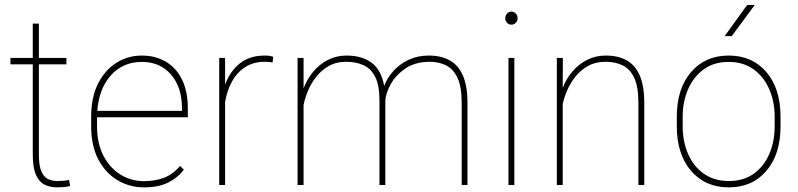

<svg xmlns="http://www.w3.org/2000/svg" viewBox="-20 -769 3316 798"><path d="M267.1 -21 271.5 3.9Q260.7 7.3 244.9 8.5Q229 9.8 219.2 9.8Q187 9.8 164.1 -2.2Q141.1 -14.2 128.7 -43.9Q116.2 -73.7 116.2 -126.5V-501.5H23.4V-528.3H116.2V-670.9H141.6V-528.3H255.9V-501.5H141.6V-126.5Q141.6 -80.1 152.1 -56.4Q162.6 -32.7 179.9 -24.7Q197.3 -16.6 217.3 -16.6Q246.1 -16.6 267.1 -21Z M760.7 -281.7H383.3V-243.2Q383.3 -174.3 409.2 -123.3Q435.1 -72.3 479.5 -44.2Q523.9 -16.1 579.1 -16.1Q622.6 -16.1 659.9 -29.5Q697.3 -43 728.5 -79.1L744.1 -64Q719.7 -30.8 679.4 -10.5Q639.2 9.8 579.1 9.8Q518.1 9.8 468 -20.3Q418 -50.3 388.4 -106.9Q358.9 -163.6 358.9 -243.2V-284.2Q358.9 -364.7 387.5 -421.4Q416 -478 463.9 -508.1Q511.7 -538.1 569.8 -538.1Q625.5 -538.1 668.7 -512.9Q711.9 -487.8 736.3 -438.7Q760.7 -389.6 760.7 -317.4ZM569.8 -511.7Q491.7 -511.7 441.7 -456.8Q391.6 -401.9 384.3 -308.1H736.3V-319.3Q736.3 -406.2 690.9 -459Q645.5 -511.7 569.8 -511.7Z M1080.1 -538.1Q1103.5 -538.1 1115.7 -532.7L1112.8 -509.3Q1097.7 -512.2 1080.6 -512.2Q1033.7 -512.2 999.5 -490.2Q965.3 -468.3 944.3 -430.4Q923.3 -392.6 915.5 -344.2V0H891.1V-528.3H915.5V-417.5Q936.5 -473.6 977.3 -505.9Q1018.1 -538.1 1080.1 -538.1Z M1762.2 -538.1Q1813 -538.1 1848.9 -518.3Q1884.8 -498.5 1903.8 -455.3Q1922.9 -412.1 1922.9 -341.8V0H1898.9V-341.8Q1898.9 -409.2 1881.1 -446.3Q1863.3 -483.4 1832 -498.3Q1800.8 -513.2 1760.3 -512.2Q1701.2 -510.3 1662.4 -482.7Q1623.5 -455.1 1603.5 -418.2Q1583.5 -381.3 1581.5 -351.6V0H1557.1V-351.6Q1557.1 -415 1539.3 -449.7Q1521.5 -484.4 1490.2 -498.3Q1459 -512.2 1418.9 -512.2Q1376.5 -512.2 1345.2 -493.9Q1314 -475.6 1292.7 -447.8Q1271.5 -419.9 1259 -389.2Q1246.6 -358.4 1241.7 -332V0H1216.8V-528.3H1241.7V-401.9Q1256.3 -440.4 1282 -471.2Q1307.6 -502 1342.8 -520Q1377.9 -538.1 1420.4 -538.1Q1484.4 -538.1 1524.4 -508.3Q1564.5 -478.5 1576.7 -412.1Q1590.3 -447.3 1616.7 -475.8Q1643.1 -504.4 1679.9 -521.2Q1716.8 -538.1 1762.2 -538.1Z M2105.5 -720.7Q2116.2 -720.7 2123.8 -712.6Q2131.3 -704.6 2131.3 -693.4Q2131.3 -682.1 2123.8 -674.3Q2116.2 -666.5 2105.5 -666.5Q2094.7 -666.5 2087.4 -674.3Q2080.1 -682.1 2080.1 -693.4Q2080.1 -704.6 2087.4 -712.6Q2094.7 -720.7 2105.5 -720.7ZM2117.7 0H2093.3V-528.3H2117.7Z M2498 -538.1Q2548.8 -538.1 2584.5 -518.3Q2620.1 -498.5 2638.9 -455.3Q2657.7 -412.1 2657.7 -341.8V0H2633.3V-341.8Q2633.3 -409.2 2615.7 -446Q2598.1 -482.9 2567.4 -497.6Q2536.6 -512.2 2496.6 -512.2Q2455.1 -512.2 2424.1 -494.9Q2393.1 -477.5 2371.6 -450.4Q2350.1 -423.3 2337.2 -393.1Q2324.2 -362.8 2318.8 -336.4V0H2294.4V-528.3H2319.3L2318.8 -415.5V-404.3Q2334 -442.4 2359.6 -472.4Q2385.3 -502.4 2420.4 -520.3Q2455.6 -538.1 2498 -538.1Z M3085.4 -748.5H3117.2L3021 -618.7H2991.7ZM2793 -284.2Q2793 -400.4 2852.1 -469.2Q2911.1 -538.1 3008.3 -538.1Q3106.9 -538.1 3165.5 -469.2Q3224.1 -400.4 3224.1 -284.2V-244.1Q3224.1 -127.9 3165.5 -59.1Q3106.9 9.8 3009.3 9.8Q2911.1 9.8 2852.1 -59.1Q2793 -127.9 2793 -244.1ZM2817.4 -244.1Q2817.4 -181.6 2839.6 -129.9Q2861.8 -78.1 2904.8 -47.4Q2947.8 -16.6 3009.3 -16.6Q3070.8 -16.6 3113.3 -47.4Q3155.8 -78.1 3177.7 -129.9Q3199.7 -181.6 3199.7 -244.1V-284.2Q3199.7 -345.7 3177.5 -397.5Q3155.3 -449.2 3112.5 -480.5Q3069.8 -511.7 3008.3 -511.7Q2947.3 -511.7 2904.5 -480.5Q2861.8 -449.2 2839.6 -397.5Q2817.4 -345.7 2817.4 -284.2Z"/></svg>

Font: Robert Sans Thin
Style: Regular
Weight: 100
Designer: Christian Robertson (extended by Adam Twardoch)
Foundry: Google
Version: Version 12.135;April 2, 2019;FontCreator 11.5.0.2425 64-bit;